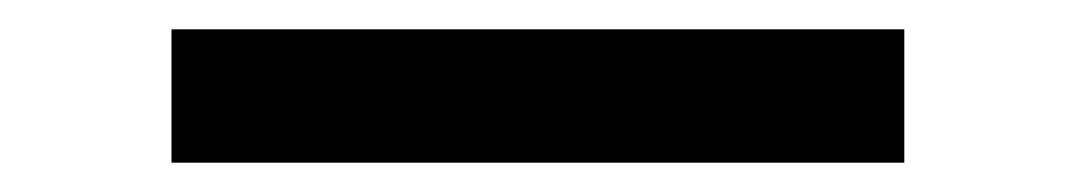

<svg xmlns="http://www.w3.org/2000/svg" viewBox="-20 44 734 131"><path d="M97 155V64H597V155Z"/></svg>

Font: Chivo Medium
Style: Bold
Weight: 700
Version: Version 2.002